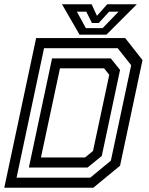

<svg xmlns="http://www.w3.org/2000/svg" viewBox="-32 -878 696 898"><path d="M-12 0 137 -700H553.5L634.5 -597L529.5 -103L404.5 0ZM159.5 -141.5H366L403 -172L479 -528L455 -558.5H248.5ZM45.5 -47H390L486.5 -126.5L581.5 -573L518.5 -652.5H174ZM103 -94.5 211.5 -605H486L529.5 -551L444 -148.5L377.5 -94.5ZM340 -716 258 -858H396.5L421.5 -804L469.5 -858H608L466 -716ZM369.5 -746.5H448L522.5 -823.5H478.5L430 -770.5H398L371.5 -823.5H327.5Z"/></svg>

Font: Tourney Thin Medium
Style: Italic
Weight: 500
Italic angle: -12°
Version: Version 1.015